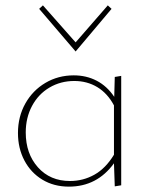

<svg xmlns="http://www.w3.org/2000/svg" viewBox="-20 -693 562 716"><path d="M262 -501 126 -660 140 -673 262 -535 382 -673 396 -660ZM432 -410V-2L408 2L405 -84Q342 3 237 3Q181 3 138 -23Q95 -49 71 -94.5Q47 -140 47 -197Q47 -258 74.5 -307Q102 -356 149.5 -384Q197 -412 255 -412Q302 -412 340.5 -392Q379 -372 406 -332L408 -406ZM405 -116V-300Q381 -345 343 -368Q305 -391 257 -391Q206 -391 164.5 -366.5Q123 -342 99.5 -298Q76 -254 76 -199Q76 -120 121.5 -69Q167 -18 241 -18Q290 -18 332 -41.5Q374 -65 405 -116Z"/></svg>

Font: Ysabeau Infant Extralight
Style: Regular
Weight: 200
Designer: Christian Thalmann (Catharsis Fonts)
Version: Version 0.003